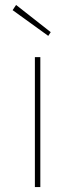

<svg xmlns="http://www.w3.org/2000/svg" viewBox="-20 -756 306 776"><path d="M121 0V-525H143V0ZM175 -611 31 -715 45 -736 185 -626Z"/></svg>

Font: Lexend Exa Thin
Style: Regular
Weight: 250
Designer: Bonnie Shaver-Troup, Thomas Jockin
Foundry: Lexend
Version: Version 1.007